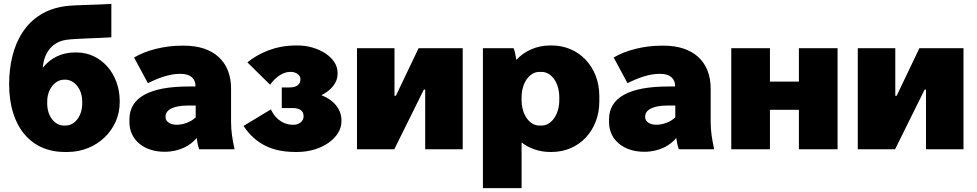

<svg xmlns="http://www.w3.org/2000/svg" viewBox="-20 -768 5030 988"><path d="M313 14H328C477 14 596 -100 596 -241V-248C596 -389 499 -498 375 -498H365C299 -498 241 -471 200 -419C205 -486 240 -551 321 -563C368 -570 482 -571 553 -576V-748C485 -743 374 -743 322 -737C113 -712 27 -536 27 -334C27 -119 137 14 313 14ZM308 -122C262 -122 223 -170 223 -234V-246C223 -310 264 -358 310 -358H316C363 -358 403 -310 403 -246V-234C403 -170 364 -122 318 -122Z M827 13C906 13 962 -21 992 -58C995 -35 999 -17 1005 0H1187C1176 -51 1169 -91 1169 -141V-312C1169 -453 1077 -533 928 -533H915C825 -533 731 -509 670 -472L741 -340C801 -370 856 -388 905 -388H910C964 -388 986 -360 986 -325V-323H952C748 -323 646 -265 646 -154V-140C646 -48 721 13 827 13ZM889 -126C855 -126 832 -143 832 -164V-169C832 -203 873 -225 948 -225H987V-164C960 -138 920 -126 889 -126Z M1500 14H1510C1635 14 1737 -59 1737 -143V-150C1737 -206 1696 -255 1634 -278C1685 -304 1717 -343 1717 -386V-395C1717 -473 1616 -534 1513 -534H1504C1395 -534 1311 -494 1253 -447L1370 -332C1394 -367 1434 -398 1472 -398H1476C1507 -398 1526 -379 1526 -362V-360C1526 -333 1506 -318 1470 -318H1430V-212H1486C1522 -212 1542 -198 1542 -172V-166C1542 -147 1521 -126 1492 -126H1486C1450 -126 1403 -144 1374 -205L1233 -120C1295 -28 1379 14 1500 14Z M1817 0H2009L2161 -307H2168V0H2361V-520H2134L2017 -275H2010V-520H1817Z M2465 200H2664V-35C2704 -4 2755 14 2811 14H2819C2960 14 3064 -97 3064 -246V-274C3064 -423 2960 -534 2819 -534H2811C2741 -534 2680 -506 2637 -460C2634 -481 2629 -505 2623 -520H2465ZM2755 -122C2705 -122 2664 -178 2664 -253V-267C2664 -342 2705 -398 2755 -398H2767C2818 -398 2858 -342 2858 -267V-253C2858 -178 2817 -122 2767 -122Z M3295 13C3374 13 3430 -21 3460 -58C3463 -35 3467 -17 3473 0H3655C3644 -51 3637 -91 3637 -141V-312C3637 -453 3545 -533 3396 -533H3383C3293 -533 3199 -509 3138 -472L3209 -340C3269 -370 3324 -388 3373 -388H3378C3432 -388 3454 -360 3454 -325V-323H3420C3216 -323 3114 -265 3114 -154V-140C3114 -48 3189 13 3295 13ZM3357 -126C3323 -126 3300 -143 3300 -164V-169C3300 -203 3341 -225 3416 -225H3455V-164C3428 -138 3388 -126 3357 -126Z M3743 0H3942V-203H4091V0H4290V-520H4091V-348H3942V-520H3743Z M4394 0H4586L4738 -307H4745V0H4938V-520H4711L4594 -275H4587V-520H4394Z"/></svg>

Font: Fixel Display Black
Style: Regular
Weight: 900
Designer: AlfaBravo + MacPaw
Foundry: Kyrylo Tkachov, Marchela Mozhyna, Serhii Makarenko, Maria Weinstein, Zakhar Kryvoshyya
Version: Version 1.211